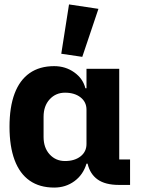

<svg xmlns="http://www.w3.org/2000/svg" viewBox="-20 -836 640 868"><path d="M568 0H518Q456 0 421.5 -24.5Q387 -49 376 -96H371Q356 -46 316.5 -17Q277 12 225 12Q159 12 114 -19.5Q69 -51 46 -112.5Q23 -174 23 -263Q23 -352 46 -413Q69 -474 114 -505.5Q159 -537 225 -537Q276 -537 315.5 -509Q355 -481 366 -437H371V-525H519V-115H568ZM371 -185V-340Q371 -375 344 -396Q317 -417 274 -417Q232 -417 204.5 -387Q177 -357 177 -308V-217Q177 -168 204.5 -138Q232 -108 274 -108Q317 -108 344 -129Q371 -150 371 -185ZM257 -593 292 -816 425 -796 352 -579Z"/></svg>

Font: iA Writer Quattro V
Style: Regular
Weight: 400
Designer: Mike Abbink, Paul van der Laan, Pieter van Rosmalen, Oliver Reichenstein
Foundry: Information Architects Inc.
Version: Version 2.000